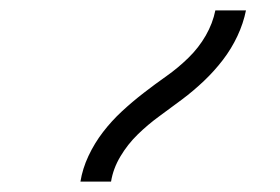

<svg xmlns="http://www.w3.org/2000/svg" viewBox="-20 -792 540 370"><path d="M135 -442Q139 -467 150.5 -491.5Q162 -516 178.5 -537.5Q195 -559 215 -577.5Q235 -596 257 -613Q279 -630 301 -645.5Q323 -661 343 -680.5Q363 -700 376.5 -723.5Q390 -747 395 -772H454Q449 -747 437.5 -722.5Q426 -698 409.5 -676.5Q393 -655 373 -636Q353 -617 331 -600.5Q309 -584 287 -568Q265 -552 245.5 -533Q226 -514 212 -490.5Q198 -467 194 -442Z"/></svg>

Font: Iosevka Term Curly Lt Obl
Style: Regular
Weight: 300
Italic angle: -9°
Designer: Belleve Invis
Foundry: Belleve Invis
Version: Version 32.3.0